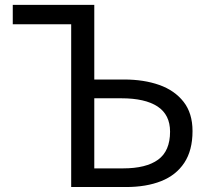

<svg xmlns="http://www.w3.org/2000/svg" viewBox="-20 -753 845 773"><path d="M266.6 0V-655.2H31.4V-733.4H359.6V-432.9H479.9Q559.3 -432.9 621.2 -411Q683.1 -389.1 719.1 -343.1Q755.1 -297.1 755.1 -225.3Q755.1 -147.7 722 -97.6Q688.9 -47.6 628.8 -23.8Q568.8 0 487.1 0ZM359.6 -75.1H475.3Q568.4 -75.1 616.6 -110.2Q664.7 -145.3 664.7 -222.9Q664.7 -291 614.4 -324.2Q564.1 -357.3 468.5 -357.3H359.6Z"/></svg>

Font: Noto Sans KR Thin
Style: Regular
Weight: 100
Designer: Ryoko NISHIZUKA 西塚涼子 (kana, bopomofo & ideographs); Paul D. Hunt (Latin, Greek & Cyrillic); Sandoll Communications 산돌커뮤니
Foundry: Adobe
Version: Version 2.004-H2;hotconv 1.0.118;makeotfexe 2.5.65603